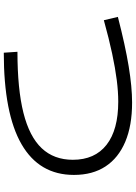

<svg xmlns="http://www.w3.org/2000/svg" viewBox="132 -868 735 1040"><g transform="rotate(90 500.0 -347.5)"><path d="M260 -74Q462 -74 591 -106.5Q720 -139 782.5 -205.5Q845 -272 845 -374Q845 -493 764 -556.5Q683 -620 530 -620Q477 -620 413.5 -612Q350 -604 270 -587Q190 -570 89 -542L71 -618Q226 -658 338.5 -676.5Q451 -695 535 -695Q660 -695 747.5 -658Q835 -621 881 -551Q927 -481 927 -380Q927 -192 760.5 -96Q594 0 265 0Z"/></g></svg>

Font: M PLUS 1 Code
Style: Regular
Weight: 400
Designer: Coji Morishita
Foundry: UNDERFOREST DESIGN
Version: Version 1.005